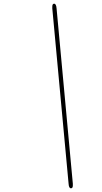

<svg xmlns="http://www.w3.org/2000/svg" viewBox="-20 -768 551 1036"><path d="M262.2 -722.2V-731.9Q262.2 -748 272 -748Q283.2 -748 285.2 -723.1L373 223.1V232.9Q373 248 362.8 248Q351.6 248 350.1 223.1Z"/></svg>

Font: CMU Classical Serif
Style: Italic
Weight: 500
Italic angle: -14.04°
Version: Version 0.7.0